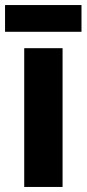

<svg xmlns="http://www.w3.org/2000/svg" viewBox="-36 -741 343 761"><path d="M212 0H60V-550H212ZM287 -721V-615H-16V-721Z"/></svg>

Font: Noto Sans Arabic Cond ExtBd
Style: Regular
Weight: 800
Width: 3
Designer: Monotype Design Team, Nadine Chahine, Nizar Qandah and Khaled Hosny
Foundry: Monotype Imaging Inc.
Version: Version 2.012; ttfautohint (v1.8.4.7-5d5b)